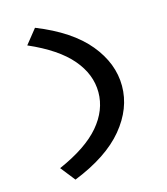

<svg xmlns="http://www.w3.org/2000/svg" viewBox="-128 -801 944 1085"><g transform="rotate(-15 344.5 -258.0)"><path d="M178 186 111 101Q276 29 353.5 -62Q431 -153 431 -258Q431 -363 353.5 -454Q276 -545 111 -617L179 -702Q377 -623 473 -506.5Q569 -390 569 -258Q569 -126 472.5 -9.5Q376 107 178 186Z"/></g></svg>

Font: Lexend Zetta Medium
Style: Regular
Weight: 500
Designer: Bonnie Shaver-Troup, Thomas Jockin
Foundry: Lexend
Version: Version 1.007